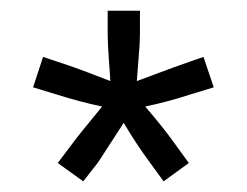

<svg xmlns="http://www.w3.org/2000/svg" viewBox="-20 -514 459 357"><path d="M180.2 -450.2V-494.1H240.2V-450.2Q240.2 -434.1 237.5 -403.3Q234.9 -372.6 234.4 -363.3Q306.6 -390.6 358.4 -408.2L377.4 -351.6L334 -338.4Q293.9 -325.2 250 -315.9Q283.7 -276.9 305.2 -246.6L331.1 -210.9L284.2 -176.8L258.3 -212.4Q233.4 -246.1 210 -285.6Q208 -282.7 162.6 -212.4L134.8 -176.8L87.4 -210.9L114.3 -246.6Q124 -260.3 169.9 -315.9Q127.9 -324.7 85 -338.4L41.5 -351.6L60.1 -408.2Q118.2 -389.2 145 -378.7Q171.9 -368.2 185.1 -363.3Q185.1 -367.7 182.6 -400.6Q180.2 -433.6 180.2 -450.2Z"/></svg>

Font: MiladAzad
Style: Regular
Weight: 400
Designer: Reza bakhtiari fard
Foundry: http://font-store.ir
Version: Version:0.0.3;RFB:1.2.5;Building:2016-04-05 21:27:38.277324